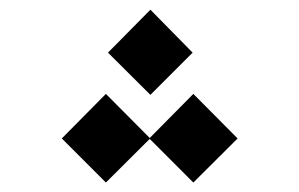

<svg xmlns="http://www.w3.org/2000/svg" viewBox="-20 -847 626 402"><path d="M384.8 -464.8 477.5 -557.1 384.8 -650.4 293.5 -558.1 201.7 -650.4 109.4 -557.1 201.7 -464.8 293.5 -556.2ZM294.9 -648.4 383.3 -736.8 294.9 -826.7 206.1 -736.8Z"/></svg>

Font: Cascadia Code Light
Style: Regular
Weight: 300
Monospace: yes
Designer: Aaron Bell
Foundry: Saja Typeworks
Version: Version 2404.023